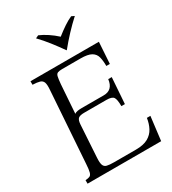

<svg xmlns="http://www.w3.org/2000/svg" viewBox="-207 -979 978 1089"><g transform="rotate(-30 282.0 -434.5)"><path d="M40 0V-23Q59 -24 68.5 -28.5Q78 -33 82.5 -49Q87 -65 89 -100L121 -565Q124 -600 118.5 -615.5Q113 -631 96.5 -636Q80 -641 50 -642V-665H498L489 -525H466Q466 -560 459.5 -584.5Q453 -609 430.5 -622Q408 -635 360 -635H240Q221 -635 211 -631Q201 -627 197.5 -612.5Q194 -598 191 -565L178 -378Q186 -384 198 -386Q210 -388 225 -388H370Q430 -388 438 -455H461L449 -285H426Q426 -329 416 -343.5Q406 -358 370 -358H225Q197 -358 186 -349Q175 -340 173 -311L160 -100Q158 -68 163.5 -53Q169 -38 185 -34Q201 -30 231 -30H374Q424 -30 453.5 -46.5Q483 -63 498 -91.5Q513 -120 518 -155H541L522 0ZM434 -869 453 -860Q382 -795 317 -715H315Q287 -755 258.5 -791.5Q230 -828 199 -860L218 -869Q244 -858 272 -839.5Q300 -821 325 -798Q354 -821 381.5 -839.5Q409 -858 434 -869Z"/></g></svg>

Font: Bona Nova SC
Style: Italic
Weight: 400
Italic angle: -4°
Designer: Mateusz Machalski
Foundry: Capitalics
Version: Version 4.001; ttfautohint (v1.8.4.7-5d5b)